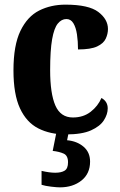

<svg xmlns="http://www.w3.org/2000/svg" viewBox="-20 -569 517 827"><path d="M264 10Q196 10 145 -16Q94 -42 66 -102.5Q38 -163 38 -266Q38 -374 68 -436Q98 -498 148.5 -523.5Q199 -549 262 -549Q362 -549 403.5 -517.5Q445 -486 445 -444Q445 -423 435.5 -402.5Q426 -382 398.5 -369Q371 -356 316 -356Q316 -391 311.5 -421Q307 -451 296 -469Q285 -487 266 -487Q245 -487 229 -467.5Q213 -448 204.5 -400Q196 -352 196 -267Q196 -166 218.5 -114.5Q241 -63 294 -63Q339 -63 370.5 -87.5Q402 -112 417 -147Q444 -132 444 -102Q444 -77 427.5 -51Q411 -25 372 -7.5Q333 10 264 10ZM238 238Q225 238 200 235Q175 232 159 227V167Q193 175 218 175Q244 175 258.5 166Q273 157 273 130Q273 101 254 92.5Q235 84 207 81L225 -9H278L269 35Q312 39 340 63Q368 87 368 127Q368 179 331 208.5Q294 238 238 238Z"/></svg>

Font: Noto Serif Georgian Condensed ExtraBold
Style: Regular
Weight: 800
Width: 3
Designer: Monotype Design Team, Akaki Razmadze
Foundry: Google LLC
Version: Version 2.003; ttfautohint (v1.8.4.7-5d5b)